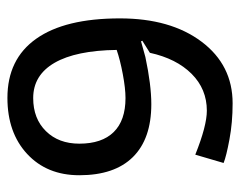

<svg xmlns="http://www.w3.org/2000/svg" viewBox="-85 -560 650 520"><g transform="rotate(90 240.0 -300.0)"><path d="M29.8 -299.8Q29.8 -437 93 -521Q156.2 -605 259.8 -605Q312 -605 357.7 -596.4Q403.3 -587.9 421.4 -580.6L398.9 -503.9Q320.8 -535.2 279.8 -535.2Q221.2 -535.2 179.9 -493.9Q138.7 -452.6 123 -380.9L90.3 -360.4Q90.8 -359.9 91.3 -358.6Q91.8 -357.4 91.8 -356.9L134.3 -368.7Q210 -384.8 262.2 -384.8Q356 -384.8 405.3 -335Q454.6 -285.2 454.6 -189.9Q454.6 -102.1 397 -48.6Q339.4 4.9 245.1 4.9Q140.1 4.9 85 -73Q29.8 -150.9 29.8 -299.8ZM115.2 -291Q116.7 -180.7 150.1 -122.8Q183.6 -64.9 245.6 -64.9Q301.3 -64.9 335.2 -99.4Q369.1 -133.8 369.1 -189.9Q369.1 -251 337.6 -283Q306.2 -314.9 245.6 -314.9Q219.7 -314.9 180.9 -307.6Q142.1 -300.3 115.2 -291Z"/></g></svg>

Font: Nikodecs
Style: Medium
Weight: 500
Version: Version 0.29